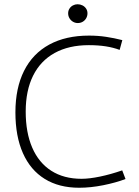

<svg xmlns="http://www.w3.org/2000/svg" viewBox="-20 -882 661 912"><path d="M356 9.8Q260.3 9.8 192.4 -32.2Q124.5 -74.2 88.9 -154.5Q53.2 -234.9 53.2 -348.1Q53.2 -463.4 94.2 -545.4Q135.3 -627.4 213.9 -670.2Q292.5 -712.9 402.8 -712.9Q445.3 -712.9 484.1 -707Q522.9 -701.2 561 -691.4L548.3 -645Q518.6 -656.2 482.2 -661.9Q445.8 -667.5 401.9 -667.5Q307.1 -667.5 239.7 -630.4Q172.4 -593.3 137.2 -522.5Q102.1 -451.7 102.1 -352.1Q102.1 -252.4 133.1 -180.7Q164.1 -108.9 223.6 -70.8Q283.2 -32.7 367.2 -32.7Q404.3 -32.7 454.8 -43.2Q505.4 -53.7 560.5 -72.8L576.2 -31.7Q530.3 -14.2 470.5 -2.2Q410.6 9.8 356 9.8ZM349.6 -772.5Q337.4 -772.5 326.9 -778.6Q316.4 -784.7 310.1 -795.2Q303.7 -805.7 303.7 -818.8Q303.7 -831.5 310.1 -841.3Q316.4 -851.1 326.7 -856.4Q336.9 -861.8 348.6 -861.8Q360.8 -861.8 371.6 -856.4Q382.3 -851.1 388.9 -841.3Q395.5 -831.5 395.5 -818.8Q395.5 -806.2 389.4 -795.4Q383.3 -784.7 372.8 -778.6Q362.3 -772.5 349.6 -772.5Z"/></svg>

Font: DavidDev Light
Style: Regular
Weight: 300
Designer: David.dev
Foundry: David.dev
Version: Version 1.001;FEAKit 1.0